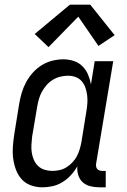

<svg xmlns="http://www.w3.org/2000/svg" viewBox="-20 -791 540 819"><path d="M161 8Q161 8 161 8Q161 8 161 8Q135 8 111.5 -0.5Q88 -9 72 -27Q56 -45 47.5 -68.5Q39 -92 36 -116.5Q33 -141 35 -167.5Q37 -194 41 -219L62 -349Q66 -373 73 -396Q80 -419 91.5 -440.5Q103 -462 120 -481Q137 -500 158 -513Q179 -526 203 -532Q227 -538 250 -538Q273 -538 294.5 -531Q316 -524 331.5 -508.5Q347 -493 355.5 -473Q364 -453 368 -431L384 -530H463L390 -93Q389 -87 390 -81Q391 -75 394.5 -70.5Q398 -66 404 -64Q410 -62 416 -62H431V8H404Q385 8 366 3.5Q347 -1 333.5 -13Q320 -25 314 -43.5Q308 -62 310 -82Q299 -62 283 -44.5Q267 -27 247 -14.5Q227 -2 205 3Q183 8 161 8ZM204 -62Q219 -62 234.5 -65.5Q250 -69 263.5 -77.5Q277 -86 288.5 -98Q300 -110 307.5 -124Q315 -138 319.5 -153Q324 -168 327 -183L348 -313Q351 -330 352.5 -348Q354 -366 352 -382.5Q350 -399 345 -415Q340 -431 329.5 -443.5Q319 -456 303.5 -462Q288 -468 270 -468Q254 -468 237.5 -464Q221 -460 206 -451Q191 -442 179.5 -429Q168 -416 159.5 -401Q151 -386 146.5 -370Q142 -354 139 -338L117 -208Q115 -191 114 -173.5Q113 -156 115.5 -140Q118 -124 124.5 -109Q131 -94 142.5 -83Q154 -72 170 -67Q186 -62 203 -62ZM187 -590 128 -646 278 -771H365L469 -641L400 -595L314 -720Z"/></svg>

Font: Iosevka Slab
Style: Italic
Weight: 400
Italic angle: -9°
Monospace: yes
Designer: Belleve Invis
Foundry: Belleve Invis
Version: Version 11.1.0; ttfautohint (v1.8.3)